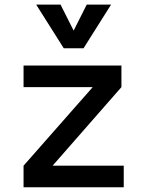

<svg xmlns="http://www.w3.org/2000/svg" viewBox="-20 -796 626 816"><path d="M151.4 -32.2 80.1 -91.8 424.8 -483.4 496.1 -425.8ZM80.1 0V-91.8H505.9V0ZM80.1 -425.8V-517.6H496.1V-425.8ZM251 -590.8 133.8 -776.4H237.3L297.9 -656.2H288.1L348.6 -776.4H452.1L335 -590.8Z"/></svg>

Font: Cascadia Mono
Style: Regular
Weight: 400
Monospace: yes
Designer: Aaron Bell
Foundry: Saja Typeworks
Version: Version 2404.023